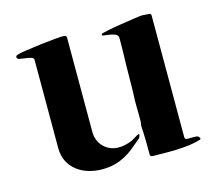

<svg xmlns="http://www.w3.org/2000/svg" viewBox="-84 -647 859 760"><g transform="rotate(-15 345.5 -266.5)"><path d="M440 -120Q442 -126 442.5 -140Q443 -154 442.5 -169.5Q442 -185 442 -200Q442 -215 442 -224Q444 -261 444 -297Q444 -333 445 -370Q446 -397 446.5 -423.5Q447 -450 447 -477Q447 -489 435.5 -494Q424 -499 411 -500.5Q398 -502 388.5 -503.5Q379 -505 384 -510L387 -513Q389 -514 413.5 -519Q438 -524 467.5 -528.5Q497 -533 523.5 -537Q550 -541 556 -541Q564 -541 570.5 -540Q577 -539 585 -539Q593 -539 593 -530V-33Q593 -23 601.5 -22.5Q610 -22 620.5 -22.5Q631 -23 641 -22Q651 -21 654 -9Q651 -6 650 -6Q627 1 602.5 4Q578 7 552.5 8Q527 9 501.5 8.5Q476 8 453 8Q443 8 443 -2Q443 -32 442.5 -61Q442 -90 440 -120ZM419 -74Q398 -56 379.5 -41Q361 -26 341 -15.5Q321 -5 298.5 1Q276 7 247 7Q218 7 191.5 -1Q165 -9 144.5 -25Q124 -41 112 -64.5Q100 -88 100 -120V-480Q100 -489 89.5 -492Q79 -495 66.5 -496.5Q54 -498 43.5 -500Q33 -502 33 -510Q33 -516 41 -518Q49 -521 78 -525.5Q107 -530 140 -534Q173 -538 201.5 -540.5Q230 -543 237 -542Q242 -541 244.5 -539.5Q247 -538 247 -532V-147Q247 -110 271 -85Q283 -73 297 -67Q311 -61 326.5 -60Q342 -59 358 -62.5Q374 -66 388 -72Q396 -76 402 -80Q408 -84 415 -88Q426 -93 424 -86Q422 -79 419 -74Z"/></g></svg>

Font: SoukouMincho
Style: Regular
Weight: 400
Designer: Dr. Ken Lunde (project architect, glyph set definition & overall production); Masataka HATTORI  (production & ideograph 
Foundry: Adobe Systems Incorporated
Version: Version 1.00